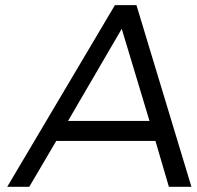

<svg xmlns="http://www.w3.org/2000/svg" viewBox="-20 -720 758 740"><path d="M7.8 0 422.9 -700.2H505.9L717.8 0H630.9L579.1 -176.8H196.8L92.8 0ZM242.2 -253.9H556.2L449.2 -608.9Z"/></svg>

Font: Trueno Light
Style: Italic
Weight: 300
Designer: Julieta Ulanovsky
Foundry: Julieta Ulanovsky
Version: Version 3.001b | FøM Fix